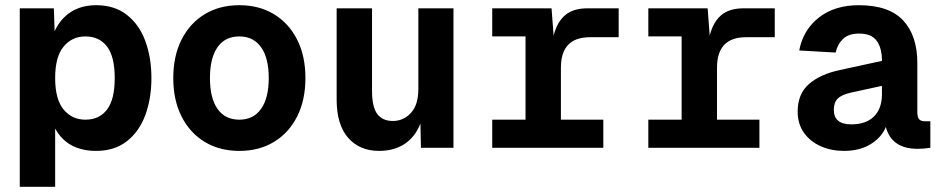

<svg xmlns="http://www.w3.org/2000/svg" viewBox="-20 -568 3640 738"><path d="M56 150V-536H187L190 -448Q212 -496 252.5 -522Q293 -548 350 -548Q420 -548 467.5 -511Q515 -474 538.5 -410.5Q562 -347 562 -268Q562 -189 538.5 -125.5Q515 -62 467.5 -25Q420 12 350 12Q239 12 192 -74V150ZM308 -108Q362 -108 391.5 -147Q421 -186 421 -268Q421 -350 391.5 -389Q362 -428 308 -428Q257 -428 224.5 -389Q192 -350 192 -268Q192 -186 224.5 -147Q257 -108 308 -108Z M900 12Q824 12 767 -22.5Q710 -57 678 -120Q646 -183 646 -268Q646 -353 678 -416Q710 -479 767 -513.5Q824 -548 900 -548Q976 -548 1033 -513.5Q1090 -479 1122 -416Q1154 -353 1154 -268Q1154 -183 1122 -120Q1090 -57 1033 -22.5Q976 12 900 12ZM900 -108Q954 -108 983.5 -149.5Q1013 -191 1013 -268Q1013 -345 983.5 -386.5Q954 -428 900 -428Q845 -428 816 -386.5Q787 -345 787 -268Q787 -191 816 -149.5Q845 -108 900 -108Z M1437 12Q1362 12 1318 -38.5Q1274 -89 1274 -185V-536H1410V-219Q1410 -157 1430 -130Q1450 -103 1490 -103Q1531 -103 1559.5 -134Q1588 -165 1588 -225V-536H1723V0H1598L1596 -93Q1576 -42 1535.5 -15Q1495 12 1437 12Z M1872 0V-108H2000V-428H1872V-536H2100L2108 -431Q2121 -483 2152 -509.5Q2183 -536 2238 -536H2358V-425H2248Q2136 -425 2136 -308V-108H2299V0Z M2472 0V-108H2600V-428H2472V-536H2700L2708 -431Q2721 -483 2752 -509.5Q2783 -536 2838 -536H2958V-425H2848Q2736 -425 2736 -308V-108H2899V0Z M3224 12Q3175 12 3134.5 -6Q3094 -24 3070 -58Q3046 -92 3046 -139Q3046 -207 3089.5 -245Q3133 -283 3209 -299L3370 -334Q3370 -384 3349.5 -411.5Q3329 -439 3283 -439Q3242 -439 3220.5 -418.5Q3199 -398 3192 -366L3052 -374Q3067 -453 3127.5 -500.5Q3188 -548 3281 -548Q3397 -548 3451.5 -489.5Q3506 -431 3506 -326V-137Q3506 -117 3513 -109.5Q3520 -102 3534 -102H3556V0Q3550 1 3536 2.5Q3522 4 3507 4Q3407 4 3385 -80Q3368 -39 3326 -13.5Q3284 12 3224 12ZM3252 -90Q3309 -90 3339.5 -120.5Q3370 -151 3370 -206V-238L3251 -212Q3215 -204 3200 -189Q3185 -174 3185 -146Q3185 -90 3252 -90Z"/></svg>

Font: Geist Mono
Style: Bold
Weight: 700
Monospace: yes
Designer: Basement.studio, Andrés Briganti, Mateo Zaragoza
Foundry: Basement.studio, Vercel, Andrés Briganti, Guido Ferreyra, Mateo Zaragoza
Version: Version 1.500; ttfautohint (v1.8.4.7-5d5b)